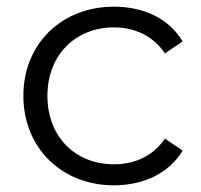

<svg xmlns="http://www.w3.org/2000/svg" viewBox="-20 -550 603 575"><path d="M321 5C410 5 486 -31 527 -99L474 -135C439 -83 384 -58 321 -58C206 -58 122 -140 122 -263C122 -385 206 -468 321 -468C384 -468 439 -442 474 -390L527 -426C486 -494 412 -530 321 -530C165 -530 50 -419 50 -263C50 -107 165 5 321 5Z"/></svg>

Font: Malon Grotesk
Style: Regular
Weight: 400
Designer: Julieta Ulanovsky
Foundry: Julieta Ulanovsky
Version: Version 7.200